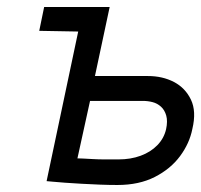

<svg xmlns="http://www.w3.org/2000/svg" viewBox="-20 -520 574 548"><path d="M106 -500 92 -432 203 -430H242L256 -500ZM402 -303H251L293 -500H218L113 -3Q115 -3 129.5 -1.5Q144 0 165.5 1.5Q187 3 213 4.5Q239 6 265.5 7Q292 8 315 8Q377 8 422 -15Q467 -38 494 -74.5Q521 -111 529 -152Q541 -202 525 -235.5Q509 -269 476.5 -286Q444 -303 402 -303ZM318 -65Q299 -65 280 -65Q261 -65 244.5 -66Q228 -67 216.5 -67.5Q205 -68 201 -68L237 -232H388Q402 -232 415.5 -228.5Q429 -225 439.5 -215.5Q450 -206 454.5 -190Q459 -174 454 -151Q448 -125 429 -105.5Q410 -86 381.5 -75.5Q353 -65 318 -65Z"/></svg>

Font: Advent Pro Medium
Style: Italic
Weight: 500
Italic angle: -12°
Version: Version 3.000